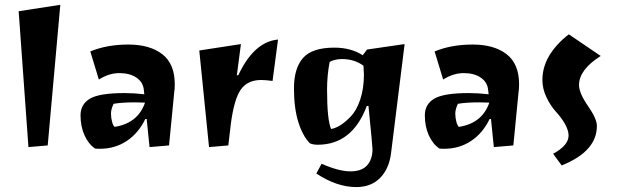

<svg xmlns="http://www.w3.org/2000/svg" viewBox="-20 -592 2533 788"><path d="M96.7 11.7 56.6 -545.9 227.5 -572.3 175.8 4.9Z M389.6 18.6Q376 18.6 370.1 17.6Q342.8 -1 326.7 -37.1Q310.5 -73.2 310.5 -118.7Q310.5 -164.1 349.1 -187Q387.7 -210 491.2 -210Q529.3 -210 572.3 -205.1L570.3 -222.7Q567.4 -254.9 540 -273.4Q512.7 -292 470.2 -292Q427.7 -292 385.7 -265.6L350.6 -380.9Q418.9 -409.2 506.8 -409.2Q594.7 -409.2 646 -369.6Q697.3 -330.1 697.3 -246.1Q697.3 -226.6 695.3 -215.8L673.8 4.9L593.8 11.7L582 -103.5H576.2Q548.8 -45.9 500.5 -13.7Q452.1 18.6 389.6 18.6ZM575.2 -170.9 533.2 -171.9Q480.5 -171.9 446.3 -166Q435.5 -143.6 435.5 -126Q435.5 -108.4 439.9 -92.3Q444.3 -76.2 450.2 -71.3Q545.9 -85.9 575.2 -170.9Z M1051.8 -263.7Q997.1 -263.7 969.2 -225.6Q941.4 -187.5 927.7 -85.9L917 4.9L837.9 11.7L797.9 -384.8L968.8 -411.1L952.1 -283.2H958Q1022.5 -420.9 1121.1 -429.7L1098.6 -259.8Q1069.3 -263.7 1051.8 -263.7Z M1383.8 -349.6Q1354.5 -349.6 1333 -337.9Q1322.3 -283.2 1322.3 -224.6Q1322.3 -100.6 1338.9 -62.5Q1377 -69.3 1419.9 -114.3Q1443.4 -138.7 1458.5 -183.6Q1473.6 -228.5 1473.6 -287.1Q1473.6 -296.9 1471.7 -322.3Q1434.6 -349.6 1383.8 -349.6ZM1442.4 175.8Q1362.3 175.8 1278.3 120.1L1299.8 80.1Q1371.1 111.3 1418 111.3Q1464.8 111.3 1486.8 86.4Q1508.8 61.5 1508.8 20.5Q1508.8 7.8 1492.2 -157.2H1485.4Q1425.8 2 1284.2 2Q1264.6 2 1252 -3.9Q1222.7 -33.2 1204.6 -90.3Q1186.5 -147.5 1186.5 -229.5Q1186.5 -311.5 1223.6 -354Q1260.7 -396.5 1352.5 -396.5Q1419.9 -396.5 1468.8 -365.2L1486.3 -388.7L1640.6 -411.1L1585 36.1Q1577.1 100.6 1540 138.2Q1502.9 175.8 1442.4 175.8Z M1802.7 18.6Q1789.1 18.6 1783.2 17.6Q1755.9 -1 1739.7 -37.1Q1723.6 -73.2 1723.6 -118.7Q1723.6 -164.1 1762.2 -187Q1800.8 -210 1904.3 -210Q1942.4 -210 1985.4 -205.1L1983.4 -222.7Q1980.5 -254.9 1953.1 -273.4Q1925.8 -292 1883.3 -292Q1840.8 -292 1798.8 -265.6L1763.7 -380.9Q1832 -409.2 1919.9 -409.2Q2007.8 -409.2 2059.1 -369.6Q2110.4 -330.1 2110.4 -246.1Q2110.4 -226.6 2108.4 -215.8L2086.9 4.9L2006.8 11.7L1995.1 -103.5H1989.3Q1961.9 -45.9 1913.6 -13.7Q1865.2 18.6 1802.7 18.6ZM1988.3 -170.9 1946.3 -171.9Q1893.6 -171.9 1859.4 -166Q1848.6 -143.6 1848.6 -126Q1848.6 -108.4 1853 -92.3Q1857.4 -76.2 1863.3 -71.3Q1959 -85.9 1988.3 -170.9Z M2206.1 -263.7Q2206.1 -366.2 2314.5 -451.2L2445.3 -362.3Q2356.4 -305.7 2356.4 -243.2Q2356.4 -210 2393.1 -157.2Q2429.7 -104.5 2429.7 -75.2Q2429.7 29.3 2285.2 86.9L2250 39.1Q2313.5 4.9 2313.5 -35.6Q2313.5 -76.2 2259.8 -135.7Q2239.3 -158.2 2222.7 -192.9Q2206.1 -227.5 2206.1 -263.7Z"/></svg>

Font: Ravi Prakash
Style: Regular
Weight: 400
Designer: Appaji Ambarisha Darbha
Version: Version 1.0.4; ttfautohint (v1.2.42-39fb)